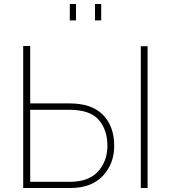

<svg xmlns="http://www.w3.org/2000/svg" viewBox="-20 -940 854 960"><path d="M329 -838V-920H360V-838ZM455 -838V-920H486V-838ZM96 0V-710H131V-423H328Q439 -423 495 -365.5Q551 -308 551 -211Q551 -121 494 -60.5Q437 0 332 0ZM684 0V-709H718V0ZM131 -31H329Q424 -31 470.5 -83Q517 -135 517 -211Q517 -291 473.5 -341Q430 -391 327 -391H131Z"/></svg>

Font: Raleway-v4020 ExtraLight
Style: Regular
Weight: 275
Designer: Matt McInerney, Pablo Impallari, Rodrigo Fuenzalida
Foundry: Matt McInerney, Pablo Impallari, Rodrigo Fuenzalida
Version: Version 4.020;PS 004.020;hotconv 1.0.88;makeotf.lib2.5.64775